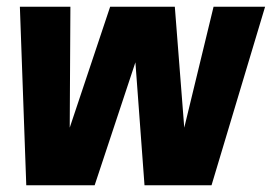

<svg xmlns="http://www.w3.org/2000/svg" viewBox="-20 -550 807 570"><path d="M608 0H409L382 -365L261 0H58L39 -530H189L187 -171L307 -530H499L527 -171L614 -530H767Z"/></svg>

Font: Tanohe Sans
Style: Bold Italic
Weight: 700
Designer: Village Type and Design LLC & Cristiano Sobral
Foundry: Cooper Hewitt Smithsonian Design Museum
Version: Version 1.00;September 29, 2021;FontCreator 13.0.0.2655 64-b